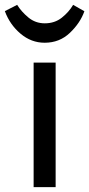

<svg xmlns="http://www.w3.org/2000/svg" viewBox="-62 -772 368 792"><path d="M76.7 0V-513.7H167.5V0ZM239.7 -752 286.1 -725.6Q269 -677.2 226.3 -636.5Q183.6 -595.7 122.1 -595.7Q66.9 -595.7 22.7 -633.1Q-21.5 -670.4 -42 -726.1L8.8 -752Q25.9 -724.1 54.9 -700Q84 -675.8 122.6 -675.8Q163.6 -675.8 192.9 -699Q222.2 -722.2 239.7 -752Z"/></svg>

Font: RobotoFlex
Style: Regular
Weight: 400
Designer: Berlow after Robertson
Foundry: Google
Version: Version 2.136